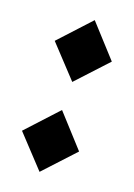

<svg xmlns="http://www.w3.org/2000/svg" viewBox="-98 -471 377 540"><g transform="rotate(20 90.5 -201.0)"><path d="M4.9 -335 90.8 -428.2 175.8 -335 90.8 -243.2ZM4.9 -65.9 90.8 -159.2 175.8 -65.9 90.8 25.9Z"/></g></svg>

Font: Bluu Next
Style: Bold
Weight: 700
Designer: Jean-Baptiste Morizot, Igor Stepanchenko (Cyrillic)
Foundry: Igor Stepanchenko
Version: Version 1.005